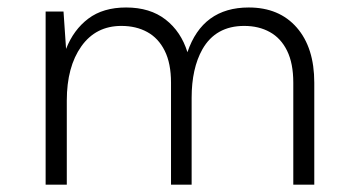

<svg xmlns="http://www.w3.org/2000/svg" viewBox="-20 -506 968 526"><path d="M841 0H783.5V-279.5Q783.5 -332.5 766.5 -367Q749.5 -401.5 719.2 -418.2Q689 -435 649 -435Q571 -435 534.5 -371Q505 -318.5 505 -238V0H448.5V-279.5Q448.5 -332.5 431.2 -367Q414 -401.5 383.5 -418.2Q353 -435 312.5 -435Q242.5 -435 202.8 -379Q163 -323 163 -230.5V0H105V-474.5H154L161 -372Q181.5 -424.5 222 -455Q262.5 -485.5 325.5 -485.5Q391 -485.5 433.5 -452.5Q476 -419.5 493.5 -363Q535 -485.5 661.5 -485.5Q745 -485.5 793 -430.5Q841 -375.5 841 -279.5Z"/></svg>

Font: Betina Sans Light
Style: Regular
Weight: 300
Designer: Jonathan Pinhorn (font) & Cristiano Sobral (main changes)
Version: Version 2.001;October 6, 2020;FontCreator 13.0.0.2681 64-bit